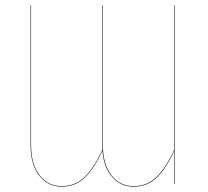

<svg xmlns="http://www.w3.org/2000/svg" viewBox="-20 -700 790 730"><path d="M642.1 -680.2H644V0H642.1V-126Q611.3 -58.6 575.2 -24.4Q539.1 9.8 488.8 9.8Q438.5 9.8 406.5 -26.9Q374.5 -63.5 369.6 -127.4Q337.4 -58.1 301.5 -24.2Q265.6 9.8 215.8 9.8Q161.6 9.8 128.9 -32.7Q96.2 -75.2 96.2 -148.9V-680.2H98.1V-148.9Q98.1 -76.2 130.1 -34.2Q162.1 7.8 215.8 7.8Q265.1 7.8 300.8 -26.1Q336.4 -60.1 369.6 -130.9Q369.1 -136.7 369.1 -148.9V-680.2H371.1V-148.9Q371.1 -76.2 403.1 -34.2Q435.1 7.8 488.8 7.8Q538.6 7.8 574.7 -26.9Q610.8 -61.5 642.1 -129.9Z"/></svg>

Font: Fira Sans Compressed Two
Style: Regular
Weight: 100
Width: 1
Designer: Carrois Corporate & Edenspiekermann AG
Foundry: Carrois Corporate GbR & Edenspiekermann AG
Version: Version 4.203;PS 004.203;hotconv 1.0.88;makeotf.lib2.5.64775